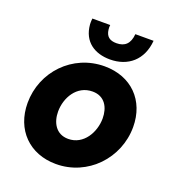

<svg xmlns="http://www.w3.org/2000/svg" viewBox="-130 -799 828 911"><g transform="rotate(20 284.5 -343.0)"><path d="M254 11C414 11 539 -121 539 -279C539 -413 449 -504 314 -504C152 -504 29 -373 29 -216C29 -81 120 11 254 11ZM179 -227C179 -296 221 -372 301 -372C363 -372 389 -323 389 -268C389 -199 346 -121 268 -121C206 -121 179 -172 179 -227ZM180 -667C187 -581 249 -543 325 -543C416 -543 482 -598 490 -697H398C394 -648 370 -626 328 -626C294 -626 275 -640 271 -674C270 -681 270 -689 271 -697H181C179 -680 180 -670 180 -667Z"/></g></svg>

Font: HK Grotesk Black
Style: Italic
Weight: 900
Italic angle: -16°
Designer: Alfredo Marco Pradil
Foundry: Hanken Design Co.
Version: Version 3.001;FEAKit 1.0